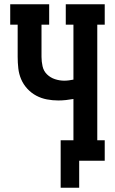

<svg xmlns="http://www.w3.org/2000/svg" viewBox="-20 -755 540 902"><path d="M265 127V-96H325V-290Q308 -287 290 -285Q272 -283 254 -283Q227 -283 200.5 -288Q174 -293 150.5 -305.5Q127 -318 108.5 -338Q90 -358 79.5 -382.5Q69 -407 66 -434Q63 -461 63 -488V-639H28V-735H211V-639H175V-488Q175 -466 180 -443.5Q185 -421 201 -405.5Q217 -390 238.5 -383Q260 -376 282 -376Q293 -376 304 -377.5Q315 -379 325 -381V-639H289V-735H472V-639H437V-96H472V0H352V127Z"/></svg>

Font: Iosevka Gothic
Style: Bold
Weight: 700
Monospace: yes
Designer: Belleve Invis
Foundry: Belleve Invis
Version: Version 15.5.1; ttfautohint (v1.8.4)